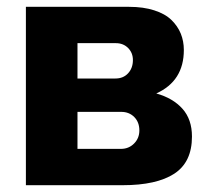

<svg xmlns="http://www.w3.org/2000/svg" viewBox="-20 -545 619 565"><path d="M56.2 0V-524.9H359.9Q401.9 -524.9 433.8 -514.6Q465.8 -504.4 484.4 -486.3Q502.9 -468.3 512 -446Q521 -423.8 521 -397.9Q521 -306.6 439.9 -270Q488.8 -256.3 516.8 -225.1Q544.9 -193.8 544.9 -143.1Q544.9 -67.9 492.9 -33.9Q440.9 0 340.8 0ZM208 -314H319.8Q342.8 -314 356.9 -329.3Q371.1 -344.7 371.1 -368.2Q371.1 -389.6 356.9 -403.8Q342.8 -418 320.8 -418H208ZM208 -106.9H335.9Q358.9 -106.9 374.5 -122.6Q390.1 -138.2 390.1 -161.1Q390.1 -185.5 375 -200.7Q359.9 -215.8 336.9 -215.8H208Z"/></svg>

Font: Raleway-v4020 ExtraBold
Style: Regular
Weight: 800
Designer: Matt McInerney, Pablo Impallari, Rodrigo Fuenzalida
Foundry: Matt McInerney, Pablo Impallari, Rodrigo Fuenzalida
Version: Version 4.020;PS 004.020;hotconv 1.0.88;makeotf.lib2.5.64775